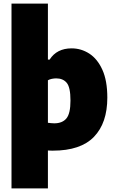

<svg xmlns="http://www.w3.org/2000/svg" viewBox="-20 -828 640 1068"><path d="M44 220V-808H246.5V-496.5H256Q296 -559 378.5 -559Q431.5 -559 476.8 -529.8Q522 -500.5 549.5 -439.8Q577 -379 577 -285Q577 -144 502.8 -67Q428.5 10 274 10Q266.5 10 259.8 9.8Q253 9.5 246.5 9V220ZM281.5 -142Q326.5 -142 349.2 -169Q372 -196 372 -268.5Q372 -342.5 351.2 -367.2Q330.5 -392 293 -392Q281 -392 268.5 -389.5Q256 -387 246.5 -381.5V-145Q254.5 -144 264.2 -143Q274 -142 281.5 -142Z"/></svg>

Font: Encode Sans SmCnd Black
Style: Regular
Weight: 900
Width: 4
Designer: Multiple Designers
Foundry: Impallari Type
Version: Version 3.002; ttfautohint (v1.8.3) -l 8 -r 50 -G 200 -x 14 